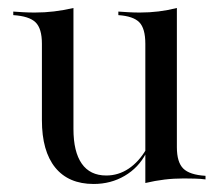

<svg xmlns="http://www.w3.org/2000/svg" viewBox="-20 -444 549 476"><path d="M212.1 12.1Q150 12.1 116.9 -28.6Q83.9 -69.4 83.9 -146V-335.5Q83.9 -373.4 68.1 -388.7Q52.4 -404 12.9 -406.5V-415.3Q23.4 -414.5 37.5 -413.7Q51.6 -412.9 66.1 -412.9Q91.1 -412.9 114.1 -415.7Q137.1 -418.5 162.1 -424.2V-124.2Q162.1 -67.7 182.7 -38.3Q203.2 -8.9 243.5 -8.9Q273.4 -8.9 298.8 -25.8Q324.2 -42.7 342.7 -74.2L341.9 -63.7Q323.4 -28.2 289.1 -8.1Q254.8 12.1 212.1 12.1ZM340.3 9.7V-335.5Q340.3 -373.4 325.4 -388.7Q310.5 -404 273.4 -406.5V-415.3Q283.9 -414.5 298.4 -413.7Q312.9 -412.9 326.6 -412.9Q350.8 -412.9 373.4 -415.7Q396 -418.5 418.5 -424.2V-79Q418.5 -41.9 434.3 -26.2Q450 -10.5 489.5 -8.1V0.8Q478.2 -0.8 463.3 -1.2Q448.4 -1.6 435.5 -1.6Q410.5 -1.6 387.5 1.2Q364.5 4 340.3 9.7Z"/></svg>

Font: Playfair 144pt
Style: Regular
Weight: 400
Designer: Claus Eggers Sørensen
Foundry: Claus Eggers Sørensen
Version: Version 2.001;gftools[0.9.30]